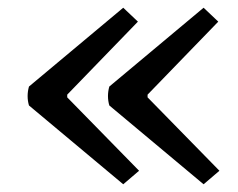

<svg xmlns="http://www.w3.org/2000/svg" viewBox="-20 -494 615 497"><path d="M337 -438 154 -249V-242L340 -52L299 -17L55 -221Q48 -245 55 -270L299 -474ZM545 -438 362 -249V-242L548 -52L507 -17L263 -221Q256 -245 263 -270L507 -474Z"/></svg>

Font: Karma Medium
Style: Regular
Weight: 500
Designer: Joana Correia
Foundry: Indian Type Foundry
Version: Version 1.202;PS 1.0;hotconv 1.0.78;makeotf.lib2.5.61930; tt